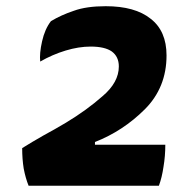

<svg xmlns="http://www.w3.org/2000/svg" viewBox="-20 -593 565 613"><path d="M283.2 -130.9Q283.2 -132.8 283.2 -139.6Q373 -174.8 442.4 -244.1Q511.7 -313.5 511.7 -416Q511.7 -494.1 460.9 -533.2Q411.1 -573.2 317.4 -573.2Q255.9 -573.2 215.8 -558.6Q174.8 -544.9 142.6 -525.4Q123 -500 114.3 -460.9Q105.5 -421.9 108.4 -396.5Q147.5 -418.9 189.5 -431.6Q231.4 -444.3 269.5 -444.3Q314.5 -444.3 336.9 -428.7Q359.4 -412.1 359.4 -380.9Q359.4 -330.1 307.6 -286.1Q256.8 -241.2 190.4 -201.2Q154.3 -179.7 118.2 -160.2Q82 -139.6 50.8 -120.1Q50.8 -85 55.7 -54.7Q61.5 -24.4 71.3 0Q210 0 487.3 0Q497.1 -26.4 502 -60.5Q507.8 -94.7 507.8 -130.9Q432.6 -130.9 283.2 -130.9Z"/></svg>

Font: cl
Style: Bold Italic
Weight: 400
Designer: Mitja Miklavcic
Version: Version 7.504; 2011; Build 1022